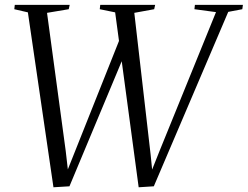

<svg xmlns="http://www.w3.org/2000/svg" viewBox="-20 -763 1022 792"><path d="M200.5 9.5 95 -712 39 -725 41 -743H267.5L263.5 -725L174 -710L251 -141L264.5 -24L245 -27L291 -142.5L486.5 -633.5L534 -634.5L266.5 5.5ZM552 9.5 455 -712 391.5 -725 393.5 -743H620L616 -725L534 -710L601.5 -123.5L611.5 -24L593 -27L639 -142.5L871 -713L782 -725L784 -743H982L979.5 -725L921.5 -714L614.5 5.5Z"/></svg>

Font: Merriweather 144pt Light
Style: Italic
Weight: 300
Italic angle: -7.8°
Version: Version 2.101